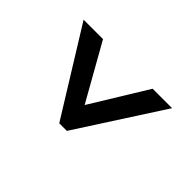

<svg xmlns="http://www.w3.org/2000/svg" viewBox="-145 -732 887 887"><g transform="rotate(-45 298.0 -289.0)"><path d="M506.8 0 88.9 -269.5V-319.3L506.8 -578.1V-451.2L231.4 -295.9L506.8 -127Z"/></g></svg>

Font: Sen SemiBold
Style: Regular
Weight: 600
Designer: Kosal Sen, Philatype
Foundry: Philatype
Version: Version 2.000;gftools[0.9.31]